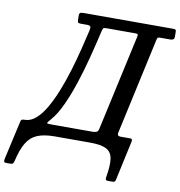

<svg xmlns="http://www.w3.org/2000/svg" viewBox="-212 -841 1068 1138"><g transform="rotate(10 321.5 -272.5)"><path d="M651 -666.5 524.5 -88Q519.5 -66 541 -66H602.5Q613.5 -66 611.5 -50L559.5 189.5Q557 200 552.8 202.5Q548.5 205 537.5 205H515.5Q502 205 500 199.2Q498 193.5 500 181.5Q512 112.5 506 72.8Q500 33 468.2 16.5Q436.5 0 371.5 0H159Q93.5 0 53.2 16.8Q13 33.5 -11.2 73.8Q-35.5 114 -51.5 184.5Q-54.5 196 -58.5 200.5Q-62.5 205 -75 205H-99Q-111.5 205 -112.5 197.8Q-113.5 190.5 -111 179.5L-59 -52Q-57.5 -59.5 -53.2 -62.8Q-49 -66 -34.5 -66Q0.5 -66 32.2 -94Q64 -122 91.5 -170.2Q119 -218.5 143 -279.2Q167 -340 187 -406.2Q207 -472.5 223 -536.8Q239 -601 251.5 -655Q255 -671.5 251.5 -678Q248 -684.5 231 -684.5H193.5Q179.5 -684.5 176.2 -689Q173 -693.5 173 -709.5V-730Q173 -744.5 180 -747.2Q187 -750 200.5 -750H737Q748.5 -750 752.2 -747.2Q756 -744.5 756 -733V-705.5Q756 -692.5 749 -688.5Q742 -684.5 732.5 -684.5H672Q660 -684.5 656.8 -681.5Q653.5 -678.5 651 -666.5ZM347 -684.5Q331 -684.5 328.2 -679.8Q325.5 -675 321.5 -658.5Q304 -582 282.8 -499.5Q261.5 -417 236 -339.2Q210.5 -261.5 181.2 -198.2Q152 -135 119 -97Q99 -74 98.5 -70Q98 -66 129.5 -66H373.5Q386.5 -66 396.5 -70Q406.5 -74 410 -91L536.5 -667.5Q538.5 -677 536.5 -680.8Q534.5 -684.5 523.5 -684.5Z"/></g></svg>

Font: Besley* Narrow Medium
Style: Italic
Weight: 500
Width: 4
Italic angle: -13°
Designer: Owen Earl
Foundry: indestructible type*
Version: Version 3.000; ttfautohint (v1.8.3)